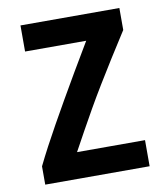

<svg xmlns="http://www.w3.org/2000/svg" viewBox="-79 -760 718 826"><g transform="rotate(-10 280.0 -346.5)"><path d="M52 0V-80Q71 -119 93 -160.5Q115 -202 140.5 -247.5Q166 -293 195.5 -344.5Q225 -396 259 -454Q293 -512 333 -579H66V-693H498V-597Q460 -538 426.5 -484.5Q393 -431 363.5 -382.5Q334 -334 308 -288.5Q282 -243 258 -199.5Q234 -156 211 -114H508V0Z"/></g></svg>

Font: Ubuntu Sans Mono
Style: Regular
Weight: 400
Monospace: yes
Designer: Dalton Maag Ltd
Foundry: Dalton Maag Ltd
Version: Version 1.006